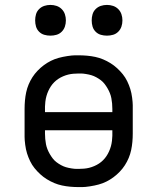

<svg xmlns="http://www.w3.org/2000/svg" viewBox="-20 -753 640 781"><path d="M300 8Q283 8 266 6.5Q249 5 232.5 1.5Q216 -2 200.5 -8.5Q185 -15 170.5 -24Q156 -33 143.5 -44.5Q131 -56 120.5 -69Q110 -82 102.5 -97.5Q95 -113 90 -129Q85 -145 82.5 -164.5Q80 -184 80 -196V-310Q80 -327 81.5 -344Q83 -361 86.5 -377.5Q90 -394 96.5 -409.5Q103 -425 112 -439Q121 -453 133 -465.5Q145 -478 158.5 -488Q172 -498 187 -505.5Q202 -513 218.5 -517.5Q235 -522 254.5 -525Q274 -528 286 -528H300Q317 -528 334 -526.5Q351 -525 367.5 -521.5Q384 -518 399.5 -511.5Q415 -505 429.5 -496Q444 -487 456.5 -475.5Q469 -464 479.5 -451Q490 -438 497.5 -422.5Q505 -407 510 -391Q515 -375 517.5 -355.5Q520 -336 520 -325V-210Q520 -193 518.5 -176Q517 -159 513.5 -142.5Q510 -126 503.5 -110.5Q497 -95 488 -81Q479 -67 467 -54.5Q455 -42 441.5 -32Q428 -22 413 -14.5Q398 -7 381.5 -2.5Q365 2 345.5 5Q326 8 315 8ZM163 -297H437V-310Q437 -321 436 -332Q435 -343 433 -353.5Q431 -364 427 -374Q423 -384 417.5 -393.5Q412 -403 405.5 -411.5Q399 -420 390.5 -426.5Q382 -433 372 -438.5Q362 -444 352 -447Q342 -450 329.5 -452Q317 -454 310 -454H300Q289 -454 278 -453Q267 -452 257 -449.5Q247 -447 236.5 -442.5Q226 -438 217 -432Q208 -426 200.5 -418.5Q193 -411 187 -402Q181 -393 176.5 -383Q172 -373 169 -362.5Q166 -352 164.5 -339.5Q163 -327 163 -320ZM291 -66H300Q311 -66 322 -67Q333 -68 343 -70.5Q353 -73 363.5 -77.5Q374 -82 383 -88Q392 -94 399.5 -101.5Q407 -109 413 -118Q419 -127 423.5 -137Q428 -147 431 -157.5Q434 -168 435.5 -180.5Q437 -193 437 -201V-223H163V-210Q163 -199 164 -188Q165 -177 167 -166.5Q169 -156 173 -146Q177 -136 182.5 -126.5Q188 -117 194.5 -108.5Q201 -100 209.5 -93.5Q218 -87 228 -81.5Q238 -76 248 -73Q258 -70 270.5 -68Q283 -66 291 -66ZM415 -608Q402 -608 390 -611.5Q378 -615 369 -624Q360 -633 356.5 -645Q353 -657 353 -670Q353 -683 356.5 -695Q360 -707 369 -716Q378 -725 390 -729Q402 -733 415 -733Q428 -733 440 -729Q452 -725 461 -716Q470 -707 474 -695Q478 -683 478 -670Q478 -657 474 -645Q470 -633 461 -624Q452 -615 440 -611.5Q428 -608 415 -608ZM185 -608Q172 -608 160 -611.5Q148 -615 139 -624Q130 -633 126.5 -645Q123 -657 123 -670Q123 -683 126.5 -695Q130 -707 139 -716Q148 -725 160 -729Q172 -733 185 -733Q198 -733 210 -729Q222 -725 231 -716Q240 -707 244 -695Q248 -683 248 -670Q248 -657 244 -645Q240 -633 231 -624Q222 -615 210 -611.5Q198 -608 185 -608Z"/></svg>

Font: R Plex Mono
Style: Regular
Weight: 400
Monospace: yes
Designer: Belleve Invis
Foundry: Belleve Invis
Version: Version 31.8.0